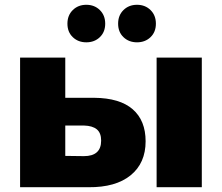

<svg xmlns="http://www.w3.org/2000/svg" viewBox="-20 -783 929 803"><path d="M589 -192Q589 -101 526.5 -50Q464 1 350 0H64V-542H253V-374H374Q481 -373 535 -326Q589 -279 589 -192ZM635 -542H824V0H635ZM403 -195Q403 -227 385 -242Q367 -257 331 -258H253V-131L331 -130Q403 -130 403 -195ZM262 -684Q262 -719 284.5 -741Q307 -763 341 -763Q375 -763 397.5 -741Q420 -719 420 -684Q420 -649 397.5 -627.5Q375 -606 341 -606Q307 -606 284.5 -627.5Q262 -649 262 -684ZM474 -684Q474 -719 496.5 -741Q519 -763 553 -763Q587 -763 609.5 -741Q632 -719 632 -684Q632 -649 609.5 -627.5Q587 -606 553 -606Q519 -606 496.5 -627.5Q474 -649 474 -684Z"/></svg>

Font: CMG Sans ExtraBold
Style: Regular
Weight: 800
Designer: Julieta Ulanovsky
Foundry: Julieta Ulanovsky
Version: Version 7.200